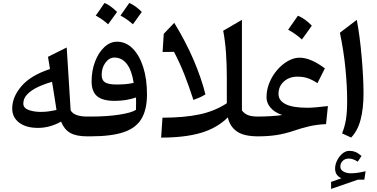

<svg xmlns="http://www.w3.org/2000/svg" viewBox="-20 -899 2485 1266"><path d="M309.6 -443.8 296.4 -524.4 419.9 -585.9 445.8 -171.4Q458.5 -149.4 487.1 -139.9Q515.6 -130.4 554.2 -130.4H554.7V0H554.2Q481.4 0 441.9 -23.4Q402.3 -46.9 382.8 -97.2Q308.6 -55.7 230.5 -55.7Q151.4 -55.7 106 -90.6Q60.5 -125.5 60.5 -183.6Q60.5 -259.3 121.3 -330.6Q182.1 -401.9 309.6 -443.8ZM323.2 -359.4Q272.5 -345.2 229.2 -324.7Q186 -304.2 159.9 -277.3Q133.8 -250.5 133.8 -216.3Q133.8 -186.5 168.9 -173.8Q204.1 -161.1 250 -161.1Q278.8 -161.1 305.9 -165.3Q333 -169.4 352.5 -173.8Q345.7 -219.7 338.9 -262Q332 -304.2 323.2 -359.4Z M949.2 -276.9Q949.2 -176.8 912.8 -115.7Q876.5 -54.7 794.9 -27.3Q713.4 0 578.1 0H554.7Q536.6 0 536.6 -34.7V-95.7Q536.6 -130.4 554.7 -130.4H577.1Q685.1 -130.4 765.6 -142.8Q846.2 -155.3 876.5 -174.8Q877.4 -192.9 877.2 -215.1Q877 -237.3 877 -256.3Q812 -233.9 736.3 -233.9Q656.7 -233.9 620.4 -264.6Q584 -295.4 584 -362.3Q584 -433.6 606.9 -493.2Q629.9 -552.7 668 -588.4Q706.1 -624 751.5 -624Q809.6 -624 854 -580.1Q898.4 -536.1 923.8 -457.8Q949.2 -379.4 949.2 -276.9ZM861.3 -352.5Q849.1 -435.1 816.4 -477.3Q783.7 -519.5 734.4 -519.5Q700.2 -519.5 675.3 -485.8Q650.4 -452.1 650.4 -405.3Q650.4 -370.1 672.6 -356Q694.8 -341.8 750 -341.8Q815.4 -341.8 861.3 -352.5ZM611.3 -796.4Q633.8 -827.1 668.9 -879.4Q705.1 -865.7 752 -820.3Q712.9 -766.1 692.9 -738.8Q657.2 -771 611.3 -796.4ZM774.4 -796.4 832.5 -879.4Q872.6 -862.8 915 -820.3Q893.1 -789.1 856.4 -738.8Q819.8 -772 774.4 -796.4Z M1575.2 -768.1V-170.9Q1591.3 -148.9 1616 -139.6Q1640.6 -130.4 1680.7 -130.4H1681.2V0H1680.7Q1587.9 0 1541.5 -32.7Q1495.1 -65.4 1482.4 -125Q1410.2 -53.7 1304 -22.7Q1197.8 8.3 1042.5 8.3L1051.3 -123Q1192.9 -123 1294.7 -144.5Q1396.5 -166 1475.6 -218.3V-386.7Q1475.6 -474.1 1470 -552.2Q1464.4 -630.4 1451.7 -696.3ZM1128.9 -748.5Q1205.6 -623 1256.6 -503.7Q1307.6 -384.3 1334.5 -276.9Q1317.4 -265.6 1297.1 -256.6Q1276.9 -247.6 1255.4 -240.2Q1224.6 -334.5 1195.6 -408.2Q1166.5 -481.9 1127.4 -557.1L1052.2 -556.2L1059.6 -675.8Z M1955.1 -518.6Q1992.7 -518.6 2035.2 -500.2Q2077.6 -481.9 2122.1 -448.2L2073.2 -350.6Q2040 -372.6 2010 -383.1Q1980 -393.6 1940.9 -393.6Q1887.7 -393.6 1852.1 -361.8Q1816.4 -330.1 1816.4 -279.3Q1816.4 -236.3 1863 -212.4Q1909.7 -188.5 2007.3 -188.5Q2031.7 -188.5 2067.6 -191.7Q2103.5 -194.8 2142.1 -199.7L2129.9 -80.6Q2070.8 -78.1 2019 -66.2Q1967.3 -54.2 1913.6 -35.6Q1859.9 -17.6 1805.2 -8.8Q1750.5 0 1681.2 0Q1663.1 0 1663.1 -34.7V-95.7Q1663.1 -130.4 1681.2 -130.4Q1718.8 -130.4 1765.1 -133.1Q1811.5 -135.7 1840.8 -140.6Q1790.5 -157.7 1763.9 -189Q1737.3 -220.2 1737.3 -257.3Q1737.3 -307.6 1756.6 -354.2Q1775.9 -400.9 1808.1 -438Q1840.3 -475.1 1878.7 -496.8Q1917 -518.6 1955.1 -518.6ZM1944.3 -795.4Q1967.8 -786.1 1990.7 -769.5Q2013.7 -752.9 2036.1 -730Q2020.5 -707.5 2004.2 -684.8Q1987.8 -662.1 1970.7 -638.7Q1929.7 -676.3 1879.9 -703.1Q1896.5 -726.6 1912.4 -749.3Q1928.2 -772 1944.3 -795.4Z M2224.1 199.7Q2224.1 220.7 2244.9 232.2Q2265.6 243.7 2293.9 243.7Q2334.5 243.7 2390.6 230L2382.3 285.6H2340.3L2163.1 346.7V300.3L2231.4 276.4Q2189.5 257.8 2189.5 212.4Q2189.5 186.5 2202.6 159.4Q2215.8 132.3 2237.3 114Q2258.8 95.7 2283.7 95.7Q2305.2 95.7 2322.5 102.5Q2339.8 109.4 2363.8 129.4L2338.9 167Q2307.6 146.5 2280.3 146.5Q2254.9 146.5 2239.5 162.1Q2224.1 177.7 2224.1 199.7ZM2332.5 -768.1Q2342.3 -717.8 2350.6 -654.5Q2358.9 -591.3 2364.7 -524.2Q2370.6 -457 2373.8 -394.5Q2377 -332 2377 -283.7Q2377 -183.6 2357.7 -110.1Q2338.4 -36.6 2295.4 7.8L2235.4 -19.5Q2252.9 -61.5 2261 -110.1Q2269 -158.7 2269 -233.4Q2269 -332 2257.8 -447Q2246.6 -562 2221.2 -683.1Z"/></svg>

Font: Pinar-DS1-FD SemiBold
Style: Regular
Weight: 600
Designer: Amin Abedi
Version: Version 3.000